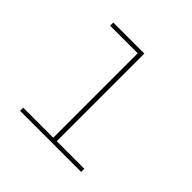

<svg xmlns="http://www.w3.org/2000/svg" viewBox="-139 -649 778 778"><g transform="rotate(45 250.0 -260.0)"><path d="M75 0V-18H247V-502H89V-520H267V-18H425V0Z"/></g></svg>

Font: Iosevka SS18 Thin
Style: Regular
Weight: 100
Monospace: yes
Designer: Belleve Invis
Foundry: Belleve Invis
Version: Version 25.1.1; ttfautohint (v1.8.4)